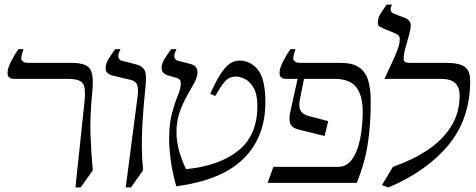

<svg xmlns="http://www.w3.org/2000/svg" viewBox="-20 -800 2082 840"><path d="M310 20 350 -358Q356 -415 342.5 -435Q329 -455 276 -455H40Q30 -455 21.5 -460.5Q13 -466 13 -481Q13 -502 28.5 -531.5Q44 -561 60 -585H83Q68 -545 76 -535Q84 -525 101 -525H291Q333 -525 355 -514.5Q377 -504 383 -475Q389 -446 383 -390Q373 -289 376 -209Q379 -129 386 -55L333 20Z M511 -535 577 -518Q601 -512 611.5 -495Q622 -478 617 -425Q608 -338 604 -273Q600 -208 600.5 -156.5Q601 -105 606 -55L553 20H530L582 -378Q586 -407 581 -425.5Q576 -444 554 -450L470 -470Q459 -473 450.5 -480.5Q442 -488 442 -501Q442 -522 456 -544Q470 -566 484 -585H507Q495 -561 498 -549.5Q501 -538 511 -535Z M1028 -535Q1076 -535 1108.5 -494.5Q1141 -454 1141 -353Q1141 -200 1045 -105.5Q949 -11 751 15Q733 -51 726.5 -101.5Q720 -152 720 -190Q720 -259 732.5 -305Q745 -351 758 -382Q771 -413 771 -437Q771 -454 753 -459L715 -470Q704 -473 695.5 -481Q687 -489 687 -503Q687 -523 701 -544.5Q715 -566 729 -585H752Q740 -561 743 -549.5Q746 -538 756 -535L810 -521Q844 -513 844 -485Q844 -463 830 -437.5Q816 -412 798 -380.5Q780 -349 766 -309.5Q752 -270 752 -222Q752 -183 763 -142.5Q774 -102 794 -60Q939 -74 1022.5 -141Q1106 -208 1106 -336Q1106 -387 1090 -415Q1074 -443 1052.5 -454Q1031 -465 1013 -465Q982 -465 963 -442.5Q944 -420 922 -380L900 -390Q932 -463 961.5 -499Q991 -535 1028 -535Z M1470 -525Q1523 -525 1551.5 -505Q1580 -485 1591 -447.5Q1602 -410 1602 -355Q1602 -255 1589 -170.5Q1576 -86 1541 0H1151L1176 -70H1459Q1491 -70 1512 -93Q1533 -116 1545 -153Q1557 -190 1562 -231.5Q1567 -273 1567 -310Q1567 -382 1538.5 -418.5Q1510 -455 1443 -455H1310L1292 -365Q1286 -334 1294.5 -317Q1303 -300 1332 -292L1416 -270L1400 -205L1284 -234Q1256 -241 1249.5 -260.5Q1243 -280 1250 -310L1282 -455H1230Q1220 -455 1211.5 -460.5Q1203 -466 1203 -481Q1203 -502 1218.5 -531.5Q1234 -561 1250 -585H1273Q1258 -545 1266 -535Q1274 -525 1291 -525Z M1931 -525Q1987 -525 2012 -508.5Q2037 -492 2037 -447Q2037 -280 1942 -165.5Q1847 -51 1680 20L1651 10L1699 -70Q1783 -99 1849 -142.5Q1915 -186 1953 -246Q1991 -306 1991 -383Q1991 -417 1972 -436Q1953 -455 1907 -455H1662L1695 -526Q1714 -567 1721.5 -589Q1729 -611 1729 -630Q1729 -642 1719 -648.5Q1709 -655 1695 -660L1661 -674Q1649 -679 1641 -683.5Q1633 -688 1633 -701Q1633 -722 1645.5 -741.5Q1658 -761 1672 -780H1695Q1689 -768 1689 -759Q1689 -747 1702 -741L1724 -732L1750 -722Q1777 -712 1777 -689Q1777 -674 1769.5 -646.5Q1762 -619 1754 -591Q1746 -563 1746 -544Q1746 -534 1751.5 -529.5Q1757 -525 1776 -525Z"/></svg>

Font: Bona Nova SC
Style: Italic
Weight: 400
Italic angle: -4°
Designer: Mateusz Machalski
Foundry: Capitalics
Version: Version 4.001; ttfautohint (v1.8.4.7-5d5b)